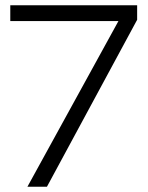

<svg xmlns="http://www.w3.org/2000/svg" viewBox="-20 -708 560 728"><path d="M158 0 500 -633V-688H19V-628H429L84 0Z"/></svg>

Font: Roundo
Style: Regular
Weight: 400
Designer: Shiva Nallaperumal
Foundry: Indian Type Foundry
Version: Version 2.000